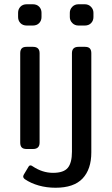

<svg xmlns="http://www.w3.org/2000/svg" viewBox="-20 -700 526 902"><path d="M65 -620V-640Q65 -657 76 -668.5Q87 -680 106 -680H134Q153 -680 164 -668.5Q175 -657 175 -640V-620Q175 -603 164 -591.5Q153 -580 134 -580H106Q87 -580 76 -591.5Q65 -603 65 -620ZM308 -620V-640Q308 -656 319.5 -668Q331 -680 349 -680H378Q396 -680 407.5 -668Q419 -656 419 -640V-620Q419 -603 408 -591.5Q397 -580 378 -580H349Q331 -580 319.5 -592Q308 -604 308 -620ZM75 -30V-450Q75 -465 82 -472.5Q89 -480 105 -480H135Q166 -480 166 -450V-30Q166 0 135 0H105Q89 0 82 -7.5Q75 -15 75 -30ZM97 142Q89 136 89 129Q89 126 92 120L113 85Q117 77 123 77Q128 77 133 81Q179 112 229 112Q279 112 298.5 88.5Q318 65 318 13V-450Q318 -480 349 -480H379Q395 -480 402 -472.5Q409 -465 409 -450V16Q409 95 368 138.5Q327 182 241 182Q199 182 162 171.5Q125 161 97 142Z"/></svg>

Font: Mitr Light
Style: Regular
Weight: 300
Designer: Thanarat Vachiruckul
Foundry: Cadson Demak
Version: Version 1.002